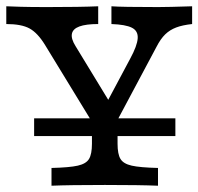

<svg xmlns="http://www.w3.org/2000/svg" viewBox="-20 -591 631 611"><path d="M0 -514.5V-571L46.4 -569.4Q76.2 -568.5 130.8 -568.5Q235.5 -568.5 292.5 -571V-514.5Q253.6 -514.5 232.7 -506.8Q211.8 -499.1 208.8 -483.4Q205.7 -467.7 220.3 -444.4L342.1 -244.4L301.3 -229.9L394.1 -403.9Q416.8 -445.6 418.2 -469.2Q419.7 -492.7 399.7 -502.8Q379.7 -512.9 334.6 -514.5V-571Q367.1 -568.5 483 -568.5Q514.5 -568.5 591.4 -571V-514.5Q560.7 -511.2 540.5 -503.5Q520.3 -495.8 505.7 -481.6Q491.1 -467.4 478.2 -442.3L328 -160.5H298.8L123.5 -447.6Q100 -486.1 74.2 -500.3Q48.4 -514.5 0 -514.5ZM272.6 -133.7V-250.8L319.4 -200.8L354.1 -250.5V-133.7Q354.1 -100.6 363.4 -85.2Q372.6 -69.9 399 -63.9Q425.3 -57.9 482.8 -56.5V0Q425.8 -2.4 313.9 -2.4Q199.9 -2.4 143.9 0V-56.5Q201.4 -57.9 227.7 -63.9Q254.1 -69.9 263.3 -85.2Q272.6 -100.6 272.6 -133.7ZM88.6 -214.5H538.1V-158.1H88.6Z"/></svg>

Font: Playfair Micro SmCond SmLight
Style: Regular
Weight: 360
Width: 4
Designer: Claus Eggers Sørensen
Foundry: Claus Eggers Sørensen
Version: Version 2.100;Glyphs 3.2 (3219)